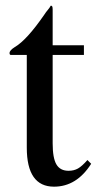

<svg xmlns="http://www.w3.org/2000/svg" viewBox="-20 -666 351 696"><path d="M284.2 -466.8H170.9V-146.5Q170.9 -92.8 184.6 -69.8Q198.2 -46.9 228.5 -46.9Q248 -46.9 262.7 -55.2Q277.3 -63.5 296.9 -85.9L310.5 -72.3Q257.8 10.7 175.8 10.7Q77.1 10.7 77.1 -130.9V-466.8H18.6Q14.6 -467.8 14.6 -473.6Q14.6 -483.4 33.2 -495.1Q77.1 -520.5 141.6 -614.3Q146.5 -622.1 152.8 -629.4Q159.2 -636.7 164.1 -645.5Q168 -645.5 169.4 -642.6Q170.9 -639.6 170.9 -630.9V-502H284.2Z"/></svg>

Font: BabelStone Tibetan
Style: Regular
Weight: 400
Designer: Christopher J. Fynn
Foundry: BabelStone
Version: Version 10.011 October 1, 2023